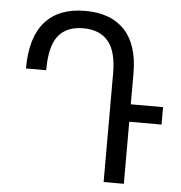

<svg xmlns="http://www.w3.org/2000/svg" viewBox="-52 -774 777 823"><g transform="rotate(5 336.5 -362.0)"><path d="M650 -267H511V0H424V-468Q424 -562 387.5 -605.5Q351 -649 280 -649Q208 -649 172.5 -604Q137 -559 137 -456H50Q50 -590 109.5 -657Q169 -724 282 -724Q393 -724 452 -661Q511 -598 511 -475V-342H650Z"/></g></svg>

Font: Noto Sans Armenian Narrow
Style: Regular
Weight: 400
Width: 4
Designer: Monotype Design team
Foundry: Monotype Imaging Inc.
Version: Version 1.000